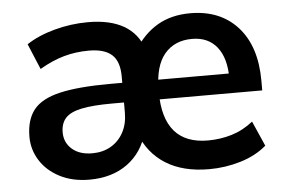

<svg xmlns="http://www.w3.org/2000/svg" viewBox="-43 -574 958 642"><g transform="rotate(-5 436.0 -252.5)"><path d="M233 10Q176 10 133.5 -12Q91 -34 68 -70.5Q45 -107 45 -150Q45 -207 71.5 -240.5Q98 -274 160.5 -288.5Q223 -303 331 -303H381V-237H330Q265 -237 227 -229Q189 -221 173 -203Q157 -185 157 -155Q157 -121 182 -99Q207 -77 250 -77Q285 -77 312 -92.5Q339 -108 354.5 -136.5Q370 -165 370 -203V-324Q370 -375 345 -397.5Q320 -420 268 -420Q224 -420 184.5 -409Q145 -398 102 -373L66 -459Q105 -485 160.5 -500Q216 -515 273 -515Q347 -515 393 -488.5Q439 -462 458 -408H427Q460 -461 506.5 -488Q553 -515 616 -515Q717 -515 775.5 -450Q834 -385 834 -269V-237H476V-303H745L728 -287Q728 -355 698.5 -392Q669 -429 615 -429Q556 -429 522.5 -389Q489 -349 489 -269V-261Q489 -174 526.5 -130Q564 -86 639 -86Q680 -86 718.5 -97.5Q757 -109 791 -136L828 -52Q792 -21 740.5 -5.5Q689 10 635 10Q547 10 489 -26.5Q431 -63 405 -132H430Q412 -65 360.5 -27.5Q309 10 233 10Z"/></g></svg>

Font: Mulish ExtraLight
Style: Bold
Weight: 700
Version: Version 3.603